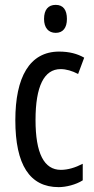

<svg xmlns="http://www.w3.org/2000/svg" viewBox="-20 -759 387 789"><path d="M209 -739C178 -739 161 -719 161 -681C161 -645 179 -624 209 -624C239 -624 255 -645 255 -681C255 -718 240 -739 209 -739ZM221 10C251 10 292 0 320 -18V-86C289 -70 259 -61 230 -61C161 -61 126 -129 126 -266C126 -404 161 -475 229 -475C252 -475 276 -468 301 -455L326 -522C298 -538 265 -547 223 -547C101 -547 43 -441 43 -265C43 -82 102 10 221 10Z"/></svg>

Font: Noto Sans Ethiopic ExtCond
Style: Regular
Weight: 400
Width: 2
Designer: Monotype Design Team
Foundry: Monotype Imaging Inc.
Version: Version 2.102